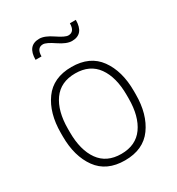

<svg xmlns="http://www.w3.org/2000/svg" viewBox="-180 -859 901 980"><g transform="rotate(-30 270.0 -368.5)"><path d="M55 -255V-275Q55 -392 108.5 -466Q162 -540 270 -540Q378 -540 431.5 -466Q485 -392 485 -275V-255Q485 -138 431.5 -64Q378 10 270 10Q162 10 108.5 -64Q55 -138 55 -255ZM443 -255V-275Q443 -380 399.5 -441Q356 -502 270 -502Q184 -502 140.5 -441Q97 -380 97 -275V-255Q97 -150 140.5 -89Q184 -28 270 -28Q356 -28 399.5 -89Q443 -150 443 -255ZM375 -737H410Q410 -653 340 -653Q309 -653 265 -683Q221 -713 202 -713Q165 -713 165 -663H130Q130 -747 200 -747Q231 -747 275 -717Q319 -687 338 -687Q375 -687 375 -737Z"/></g></svg>

Font: Cooper Hewitt
Style: Light
Weight: 703
Designer: Village Type and Design LLC
Foundry: Cooper Hewitt Smithsonian Design Museum
Version: 1.000